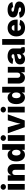

<svg xmlns="http://www.w3.org/2000/svg" viewBox="2662 -3480 828 6191"><g transform="rotate(-90 3075.5 -384.0)"><path d="M52.7 0H237.8V-545.9H52.7ZM144.5 -605C195.8 -605 237.8 -643.6 237.8 -691.4C237.8 -739.7 195.8 -778.3 144.5 -778.3C93.3 -778.3 51.8 -739.7 51.8 -691.4C51.8 -643.6 93.3 -605 144.5 -605Z M528.3 -308.6C528.3 -366.7 562 -401.4 613.3 -401.4C665.5 -401.4 696.3 -367.2 696.3 -310.1V0H881.3V-347.7C881.3 -468.8 807.1 -552.7 691.9 -552.7C600.6 -552.7 548.3 -500 520.5 -425.8L517.1 -545.9H343.3V0H528.3Z M1182.6 7.3C1262.2 7.3 1313 -36.1 1335 -89.4H1340.3V0H1523.4V-727.5H1338.4V-451.2H1335C1314 -503.9 1264.6 -552.7 1181.2 -552.7C1070.3 -552.7 966.3 -467.8 966.3 -272.5C966.3 -85.4 1064 7.3 1182.6 7.3ZM1249 -135.7C1189.9 -135.7 1157.2 -188.5 1157.2 -272.5C1157.2 -356.9 1189.9 -409.7 1249 -409.7C1307.6 -409.7 1342.8 -357.4 1342.8 -272.5C1342.8 -189 1307.1 -135.7 1249 -135.7Z M1628.9 0H1814V-545.9H1628.9ZM1720.7 -605C1772 -605 1814 -643.6 1814 -691.4C1814 -739.7 1772 -778.3 1720.7 -778.3C1669.4 -778.3 1627.9 -739.7 1627.9 -691.4C1627.9 -643.6 1669.4 -605 1720.7 -605Z M2070.3 0H2287.1L2483.9 -545.9H2291L2217.8 -289.6C2203.6 -239.7 2192.4 -189.9 2181.6 -136.2C2170.9 -189.9 2159.7 -239.7 2145 -289.6L2069.8 -545.9H1874.5Z M2544.4 0H2729.5V-545.9H2544.4ZM2636.2 -605C2687.5 -605 2729.5 -643.6 2729.5 -691.4C2729.5 -739.7 2687.5 -778.3 2636.2 -778.3C2585 -778.3 2543.5 -739.7 2543.5 -691.4C2543.5 -643.6 2585 -605 2636.2 -605Z M3030.8 7.3C3110.4 7.3 3161.1 -36.1 3183.1 -89.4H3188.5V0H3371.6V-727.5H3186.5V-451.2H3183.1C3162.1 -503.9 3112.8 -552.7 3029.3 -552.7C2918.5 -552.7 2814.5 -467.8 2814.5 -272.5C2814.5 -85.4 2912.1 7.3 3030.8 7.3ZM3097.2 -135.7C3038.1 -135.7 3005.4 -188.5 3005.4 -272.5C3005.4 -356.9 3038.1 -409.7 3097.2 -409.7C3155.8 -409.7 3190.9 -357.4 3190.9 -272.5C3190.9 -189 3155.3 -135.7 3097.2 -135.7Z M3667 6.8C3757.8 6.8 3810.5 -45.9 3838.4 -121.6L3841.3 0H4015.6V-545.9H3830.1V-237.3C3830.1 -179.2 3796.4 -144.5 3745.1 -144.5C3692.9 -144.5 3662.1 -178.7 3662.1 -235.8V-545.9H3477.1V-198.2C3477.1 -77.1 3551.8 6.8 3667 6.8Z M4273.4 9.3C4346.7 9.3 4400.4 -17.6 4432.1 -76.7H4436C4450.2 -18.6 4502.9 6.3 4546.4 6.3C4592.3 6.3 4623.5 2 4656.7 -7.8L4643.1 -115.2C4637.7 -112.3 4633.3 -111.3 4626.5 -111.3C4612.3 -111.3 4608.9 -132.8 4608.9 -141.1V-372.6C4608.9 -480 4506.3 -552.7 4359.4 -552.7C4212.9 -552.7 4128.4 -482.4 4110.4 -390.6L4277.8 -371.6C4285.2 -405.3 4315.4 -423.8 4356.9 -423.8C4397.9 -423.8 4423.3 -405.3 4423.3 -373.5C4423.3 -345.7 4402.8 -339.8 4389.6 -336.4C4368.7 -330.6 4338.9 -327.1 4296.4 -323.7C4184.6 -314.9 4094.7 -271 4094.7 -150.9C4094.7 -42.5 4168.5 9.3 4273.4 9.3ZM4332 -110.4C4295.4 -110.4 4269.5 -127.4 4269.5 -161.1C4269.5 -192.4 4293.5 -207.5 4340.8 -222.7C4375.5 -233.9 4401.4 -242.2 4425.3 -249V-193.8C4425.3 -142.1 4381.8 -110.4 4332 -110.4Z M4912.1 -727.5H4727.1V0H4912.1Z M5275.9 9.8C5412.1 9.8 5502.9 -51.3 5530.8 -147.5L5366.7 -172.9C5354 -140.1 5321.8 -121.6 5279.3 -121.6C5220.7 -121.6 5181.6 -156.7 5179.2 -229H5538.6V-273.4C5538.6 -449.7 5430.7 -552.7 5270.5 -552.7C5103.5 -552.7 4997.1 -439.9 4997.1 -271C4997.1 -95.2 5102.5 9.8 5275.9 9.8ZM5180.2 -333C5186.5 -388.2 5218.3 -420.9 5272.5 -420.9C5326.2 -420.9 5356.9 -389.2 5363.3 -333Z M5859.4 9.8C6012.2 9.8 6123 -63 6123 -178.2C6123 -257.8 6068.8 -305.7 5959 -325.7L5850.6 -345.2C5807.1 -353 5794.9 -369.6 5794.9 -388.2C5794.9 -412.6 5823.7 -427.7 5860.8 -427.7C5901.9 -427.7 5933.1 -409.2 5942.4 -373L6106 -397.5C6088.4 -494.6 5998.5 -552.7 5856.9 -552.7C5704.6 -552.7 5609.9 -488.8 5609.9 -377C5609.9 -292 5664.6 -238.3 5773.9 -217.8L5870.1 -199.7C5914.1 -191.4 5934.6 -179.2 5934.6 -156.2C5934.6 -131.8 5909.2 -117.2 5867.2 -117.2C5810.5 -117.2 5781.7 -141.6 5769 -186L5597.2 -160.6C5615.7 -54.2 5714.4 9.8 5859.4 9.8Z"/></g></svg>

Font: Raveo ExtraBold
Style: Regular
Weight: 800
Designer: Jakub Foglar, Rasmus Andersson (Inter)
Foundry: Jakubfoglar.com
Version: Version 1.100;Glyphs 3.2.3 (3260)